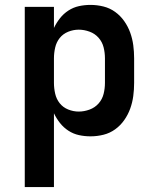

<svg xmlns="http://www.w3.org/2000/svg" viewBox="-20 -548 640 783"><path d="M81 215V-520H200V-434Q210 -455 224.5 -473.5Q239 -492 259 -505Q279 -518 302 -523Q325 -528 349 -528Q376 -528 402 -521.5Q428 -515 449.5 -499.5Q471 -484 486.5 -462Q502 -440 511 -415Q520 -390 523.5 -363.5Q527 -337 527 -310V-210Q527 -183 523.5 -156.5Q520 -130 511 -105Q502 -80 486.5 -58Q471 -36 449.5 -20.5Q428 -5 402 1.5Q376 8 349 8Q325 8 302 3Q279 -2 259 -15Q239 -28 224.5 -46.5Q210 -65 200 -86V215ZM301 -93Q323 -93 345 -101Q367 -109 382 -126Q397 -143 402.5 -165Q408 -187 408 -210V-310Q408 -333 402.5 -355Q397 -377 382 -394Q367 -411 345 -419Q323 -427 301 -427Q279 -427 258 -418.5Q237 -410 223.5 -393Q210 -376 205 -354Q200 -332 200 -310V-210Q200 -188 205 -166Q210 -144 223.5 -127Q237 -110 258 -101.5Q279 -93 301 -93Z"/></svg>

Font: Iosevka SS04 Extended
Style: Bold
Weight: 700
Width: 7
Monospace: yes
Designer: Belleve Invis
Foundry: Belleve Invis
Version: Version 19.0.0; ttfautohint (v1.8.4)